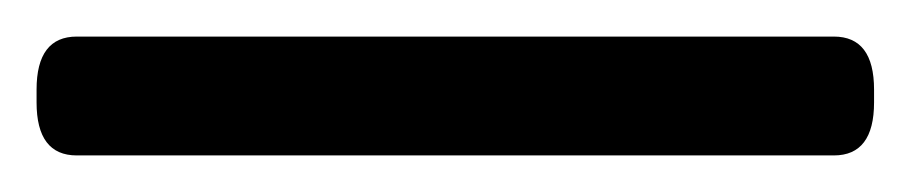

<svg xmlns="http://www.w3.org/2000/svg" viewBox="-35 53 498 105"><path d="M7 138Q-15 138 -15 109V102Q-15 73 7 73H421Q443 73 443 102V109Q443 138 421 138Z"/></svg>

Font: Asap Condensed Medium
Style: Regular
Weight: 500
Width: 3
Designer: Pablo Cosgaya
Foundry: Omnibus-Type
Version: Version 3.001; ttfautohint (v1.8.4.7-5d5b)